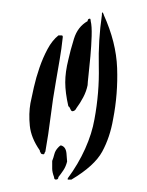

<svg xmlns="http://www.w3.org/2000/svg" viewBox="-20 -730 236 309"><path d="M88 -470Q86 -462 82 -456Q78 -450 74 -445Q74 -441 70 -441Q67 -441 67 -445Q64 -453 64 -458.5Q64 -464 64 -471Q66 -476 67.5 -482Q69 -488 74 -493L75 -494Q77 -496 78 -496Q86 -494 87 -483Q88 -472 88 -470ZM162 -538Q157 -509 144.5 -486Q132 -463 95 -441H89Q89 -441 89 -442V-443Q106 -466 117 -490.5Q128 -515 132 -538Q140 -581 139 -623Q138 -665 144 -706V-708Q144 -710 145 -710L146 -709Q146 -708 146.5 -707.5Q147 -707 147 -706Q167 -662 168.5 -620.5Q170 -579 162 -538ZM53 -486Q52 -485 51.5 -483Q51 -481 48 -482Q46 -482 45 -485Q44 -486 44 -488Q30 -508 28 -527.5Q26 -547 29 -564Q31 -574 34.5 -589.5Q38 -605 43.5 -621Q49 -637 56.5 -651Q64 -665 74 -673H79Q81 -673 81 -671V-670Q79 -651 76 -634Q73 -617 70 -599Q65 -571 61.5 -542.5Q58 -514 53 -486ZM90 -559Q85 -581 85 -597.5Q85 -614 90 -634Q93 -648 99 -667.5Q105 -687 121 -696Q121 -700 125 -700Q126 -699 126 -696Q128 -688 127.5 -672Q127 -656 125.5 -639.5Q124 -623 122.5 -609.5Q121 -596 121 -593Q119 -583 114 -573.5Q109 -564 103 -556Q102 -554 101 -553Q99 -551 96 -551Q94 -552 93 -555Q92 -558 90 -559Z"/></svg>

Font: Akronim
Style: Regular
Weight: 400
Designer: Grzegorz Klimczewski
Foundry: Fonty.PL
Version: Version 1.002